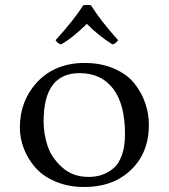

<svg xmlns="http://www.w3.org/2000/svg" viewBox="-20 -744 680 774"><path d="M347.2 -722.2Q384.3 -662.1 456.1 -582Q446.3 -567.9 433.1 -564.9Q375 -602.1 330.1 -647.9Q273.9 -591.8 226.1 -564.9Q212.9 -567.9 204.1 -582Q280.3 -666 314.9 -722.2Q333 -726.1 347.2 -722.2ZM60.1 -230Q60.1 -336.9 128.9 -412.1Q202.1 -490.2 320.8 -490.2Q387.7 -490.2 439.9 -467.5Q492.2 -444.8 521.5 -408Q550.8 -371.1 565.4 -328.6Q580.1 -286.1 580.1 -240.2Q580.1 -122.1 500 -51.8Q430.2 10.3 318.8 9.8Q255.9 9.8 204.8 -11.7Q153.8 -33.2 123.3 -67.6Q92.8 -102.1 76.4 -144Q60.1 -186 60.1 -230ZM300.8 -449.2Q155.8 -449.2 155.8 -254.9Q155.8 -205.1 171.4 -157Q187 -108.9 230 -69.8Q272.9 -30.8 336.9 -30.8Q363.8 -30.8 387 -37.8Q410.2 -44.9 433.6 -62.5Q457 -80.1 470.5 -116Q483.9 -151.9 483.9 -203.1Q483.9 -324.2 435.8 -386.7Q387.7 -449.2 300.8 -449.2Z"/></svg>

Font: Linux Libertine Mono
Style: Mono
Weight: 400
Designer: Philipp H. Poll
Foundry: Philipp H. Poll
Version: Version 5.1.7 ; ttfautohint (v0.9)